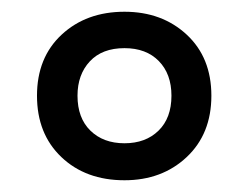

<svg xmlns="http://www.w3.org/2000/svg" viewBox="-20 -743 424 327"><path d="M192 -436Q126 -436 84.5 -475.5Q43 -515 43 -580Q43 -645 85 -684Q127 -723 192 -723Q256 -723 298 -684Q340 -645 340 -580Q340 -515 298 -475.5Q256 -436 192 -436ZM192 -499Q228 -499 250 -520.5Q272 -542 272 -580Q272 -617 250.5 -639Q229 -661 192 -661Q154 -661 133 -638.5Q112 -616 112 -580Q112 -542 134 -520.5Q156 -499 192 -499Z"/></svg>

Font: Noto Sans Telugu Condensed Medium
Style: Regular
Weight: 500
Width: 3
Designer: Jelle Bosma - Monotype Design Team
Foundry: Monotype Imaging Inc.
Version: Version 2.005; ttfautohint (v1.8.4.7-5d5b)